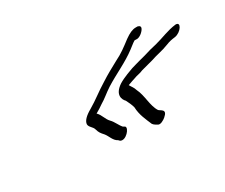

<svg xmlns="http://www.w3.org/2000/svg" viewBox="-66 -586 766 653"><g transform="rotate(-30 317.0 -259.5)"><path d="M193 -220C193 -208 207 -202 210 -190C214 -176 218 -171 228 -160C238 -148 242 -128 258 -120L263 -115C282 -104 312 -139 302 -148L295 -152C285 -163 279 -180 268 -191C256 -203 253 -222 241 -234C240 -234 241 -234 240 -235C252 -242 262 -248 270 -254C289 -265 304 -279 324 -292C365 -318 411 -337 449 -366C455 -370 466 -380 476 -386H482C492 -384 506 -393 514 -404C522 -415 517 -420 509 -422H501C489 -422 475 -416 457 -403C432 -384 414 -370 387 -357C363 -344 339 -331 316 -316C283 -296 261 -277 230 -259C207 -246 194 -233 193 -220ZM363 -282C326 -257 338 -233 348 -223C353 -213 359 -201 362 -189C363 -159 375 -135 385 -111C390 -104 396 -102 402 -98C410 -93 425 -102 432 -108C457 -129 434 -134 427 -141C410 -167 413 -206 398 -236C394 -249 389 -253 383 -264C394 -268 408 -273 412 -274C424 -279 435 -279 448 -285C462 -289 477 -293 493 -297C519 -306 539 -308 564 -318C579 -324 586 -325 601 -327C626 -331 647 -363 624 -363C590 -359 564 -346 532 -338L507 -332C498 -329 487 -326 480 -324L457 -318C444 -314 434 -312 422 -308L398 -299C386 -294 374 -289 363 -282Z"/></g></svg>

Font: Stray Cat
Style: UltObl
Weight: 400
Version: Version 1.0